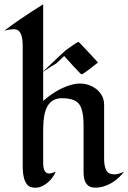

<svg xmlns="http://www.w3.org/2000/svg" viewBox="-30 -861 594 889"><path d="M169.9 -106.4Q169.9 -57.6 198.2 -57.6Q208 -57.6 228 -65.9Q209 -23.4 170.9 -2Q151.4 9.3 129.4 8.1Q107.4 6.8 97.9 -3.9Q88.4 -14.6 83 -29.8Q75.2 -53.7 75.2 -91.3V-648.9Q75.2 -700.7 57.1 -717.8Q48.8 -725.6 36.1 -725.6Q15.1 -725.6 -9.8 -718.8Q49.8 -765.6 169.9 -841.3V-393.6Q231 -447.3 294.9 -466.8Q318.4 -474.1 340.3 -474.1Q362.3 -474.1 382.1 -467Q401.9 -460 417.5 -447.3Q452.1 -418.5 452.1 -375.5V-127Q452.1 -62.5 483.4 -55.7Q492.2 -53.7 502 -53.7Q517.1 -53.7 544.4 -65.9Q503.9 -14.2 450.2 2Q431.6 7.8 410.4 7.8Q389.2 7.8 377.4 -2.4Q365.7 -12.7 361.3 -28.3Q356.9 -43.9 356.9 -62.5V-281.2Q356.9 -356 334 -381.8Q313 -406.2 256.3 -406.2Q180.7 -406.2 171.9 -302.7Q169.9 -276.4 169.9 -253.9ZM423.8 -571.6Q355.1 -516.7 347.4 -516.7Q344.6 -516.7 306.6 -558.2Q268.7 -599.7 267.1 -601.7L233.7 -570Q229.3 -566 222.8 -562.6Q216.4 -559.2 207.2 -553.2Q169.8 -529.9 157.7 -518.7L258.2 -613.7Q271.9 -627.4 296 -643.8Q330.2 -667.1 332.2 -667.1Q334.2 -667.1 340.6 -660.7Q347 -654.2 356.3 -644.2Q365.5 -634.2 376.6 -622.4Q387.6 -610.5 397.5 -600.1Q407.3 -589.7 414.6 -581.6Q421.8 -573.6 423.8 -571.6Z"/></svg>

Font: Fondamento
Style: Regular
Weight: 400
Version: Version 1.000